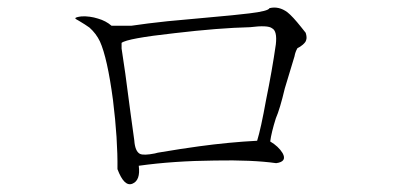

<svg xmlns="http://www.w3.org/2000/svg" viewBox="-20 -617 1040 502"><path d="M324.2 -549.8H271.5Q256.8 -562.5 236.3 -568.4Q214.8 -575.2 193.4 -574.2Q177.7 -572.3 176.8 -569.3Q176.8 -567.4 186.5 -562.5Q203.1 -552.7 213.9 -544.9Q231.4 -529.3 241.2 -508.8Q260.7 -465.8 275.4 -355.5Q288.1 -252.9 287.1 -174.8Q304.7 -127.9 326.2 -136.7Q347.7 -145.5 342.8 -183.6Q433.6 -196.3 542 -197.3Q639.6 -199.2 702.1 -190.4Q731.4 -194.3 718.8 -216.8Q708 -234.4 686.5 -247.1Q689.5 -270.5 701.2 -307.6Q711.9 -332 724.6 -385.7L750 -469.7Q752 -481.4 757.8 -491.2Q764.6 -494.1 771.5 -500Q779.3 -506.8 780.3 -511.7Q783.2 -518.6 779.3 -531.2L767.6 -545.9Q745.1 -574.2 731.4 -585Q709 -601.6 684.6 -595.7Q681.6 -587.9 631.8 -582Q601.6 -578.1 513.7 -570.3Q450.2 -564.5 418 -561.5Q363.3 -555.7 324.2 -549.8ZM297.9 -490.2V-504.9Q312.5 -516.6 436.5 -530.3Q551.8 -543.9 633.8 -545.9Q680.7 -551.8 691.4 -543Q705.1 -536.1 701.2 -501Q691.4 -432.6 675.8 -356.4Q662.1 -280.3 652.3 -249Q578.1 -245.1 500 -234.4Q456.1 -228.5 392.6 -217.8L384.8 -215.8Q355.5 -210 345.7 -214.8Q333 -221.7 331.1 -250L321.3 -321.3Q311.5 -396.5 307.6 -424.8Q300.8 -470.7 297.9 -490.2Z"/></svg>

Font: Batang
Style: Regular
Weight: 400
Version: Version 2.21